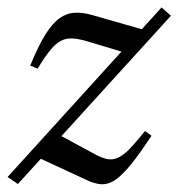

<svg xmlns="http://www.w3.org/2000/svg" viewBox="-32 -474 470 505"><path d="M-12 -8.5 393 -454.5 417.5 -432.5 15 10ZM67 -293.5 47.5 -301.5Q68.5 -353 87.2 -383Q106 -413 124.8 -426.2Q143.5 -439.5 165 -440.5Q186.5 -441.5 212 -434L364 -390.5L317 -329.5L203.5 -363.5Q178 -371.5 160.5 -372.8Q143 -374 129 -367Q115 -360 100.5 -342.5Q86 -325 67 -293.5ZM197 0 65.5 -61 119.5 -121.5 211 -72Q232 -60 247.5 -56.2Q263 -52.5 277.5 -58.8Q292 -65 308.8 -82.2Q325.5 -99.5 349.5 -129.5L366.5 -117Q334 -67.5 310.5 -39Q287 -10.5 268.8 0.8Q250.5 12 233.2 10.5Q216 9 197 0Z"/></svg>

Font: Newsreader 24pt
Style: Italic
Weight: 400
Italic angle: -17°
Designer: Hugues Gentile
Foundry: Production Type
Version: Version 1.003